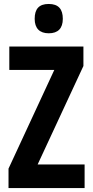

<svg xmlns="http://www.w3.org/2000/svg" viewBox="-20 -949 468 969"><path d="M226 -929C177 -929 155 -904 155 -854C155 -806 180 -781 226 -781C273 -781 297 -806 297 -854C297 -903 275 -929 226 -929ZM407 0V-119H170L401 -616V-714H27V-596H254L23 -98V0Z"/></svg>

Font: Noto Sans Armenian ExtraCondensed
Style: Regular
Weight: 400
Width: 2
Designer: Monotype Design Team
Foundry: Monotype Imaging Inc.
Version: Version 2.008